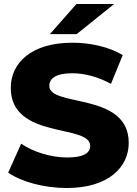

<svg xmlns="http://www.w3.org/2000/svg" viewBox="-20 -928 686 962"><path d="M315 14C523 14 625 -90 625 -212C625 -469 227 -389 227 -498C227 -533 258 -561 341 -561C403 -561 469 -544 536 -508L595 -652C527 -693 433 -714 343 -714C136 -714 34 -612 34 -488C34 -227 432 -309 432 -197C432 -162 400 -139 317 -139C236 -139 148 -166 86 -208L21 -63C87 -17 201 14 315 14ZM364 -757 552 -908H363L230 -757Z"/></svg>

Font: Montserrat-Alt1 ExtBd
Style: Regular
Weight: 800
Designer: Differentunic
Foundry: Differentunic
Version: Version 7.222